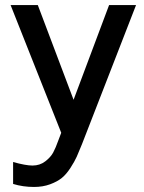

<svg xmlns="http://www.w3.org/2000/svg" viewBox="-20 -528 572 762"><path d="M22 -508H130L272 -132L413 -508H520L305 45Q293 75 284.5 94Q276 113 259.5 138.5Q243 164 225 178.5Q207 193 178.5 203.5Q150 214 115 214Q71 214 32 202V115Q82 129 109 129Q138 129 159.5 112.5Q181 96 191 77.5Q201 59 212 28L223 -1Z"/></svg>

Font: LT Superior Semi-bold
Style: Regular
Weight: 600
Designer: Daniel Lyons
Foundry: LyonsType
Version: Version 1.0